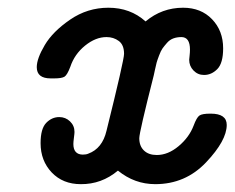

<svg xmlns="http://www.w3.org/2000/svg" viewBox="-20 -468 601 492"><path d="M74.2 -295.9Q74.2 -317.9 94.7 -352.5Q115.2 -387.2 159.7 -417.7Q204.1 -448.2 257.8 -448.2Q314 -448.2 353 -413.1Q395 -448.2 449.2 -448.2Q495.1 -448.2 523.4 -418.7Q551.8 -389.2 551.8 -344.2Q551.8 -306.2 536.9 -291Q522 -275.9 502.9 -275.9Q486.8 -275.9 475.8 -287.4Q464.8 -298.8 464.8 -314.9Q464.8 -315.9 465.8 -325Q466.8 -334 466.8 -340.8Q466.8 -373 444.8 -373Q433.6 -373 424.3 -369.6Q415 -366.2 408 -358.2Q400.9 -350.1 396.5 -344Q392.1 -337.9 387.5 -325.4Q382.8 -313 381.3 -307.4Q379.9 -301.8 377 -288.8Q374 -275.9 374 -274.9Q336.9 -128.9 336.9 -113.8Q336.9 -93.8 348.9 -82.3Q360.8 -70.8 381.8 -70.8Q410.6 -70.8 437.7 -93.5Q464.8 -116.2 476.1 -146Q483.9 -167 491 -171.9Q498 -176.8 519 -176.8H520Q561 -176.8 561 -147.9Q561 -107.9 508.1 -52Q455.1 3.9 377.9 3.9Q324.7 3.9 282.2 -30.8Q240.2 4.4 187 3.9Q141.1 3.9 112.5 -26.1Q84 -56.2 84 -101.1Q84 -138.2 98.4 -153.1Q112.8 -168 131.8 -168Q147.9 -168 159.4 -157Q170.9 -146 170.9 -129.9Q170.9 -126 169.4 -115Q168 -104 168 -99.1Q168 -72.3 191.9 -71.8Q200.7 -71.8 206.1 -74.2Q242.2 -87.4 252.9 -132.8Q297.9 -314 297.9 -330.1Q297.9 -353 284.4 -363Q271 -373 252.9 -373Q225.1 -373 198 -351.1Q170.9 -329.1 160.2 -296.9Q152.3 -275.9 145.3 -271.5Q138.2 -267.1 119.1 -267.1H109.9Q74.2 -267.1 74.2 -295.9Z"/></svg>

Font: CMU Typewriter Text
Style: BoldItalic
Weight: 700
Italic angle: -14.04°
Version: Version 0.7.0